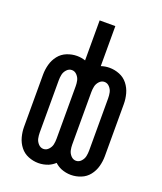

<svg xmlns="http://www.w3.org/2000/svg" viewBox="-138 -824 775 920"><g transform="rotate(20 250.0 -363.5)"><path d="M167 8Q141 8 116 -2Q91 -12 74.5 -33Q58 -54 51 -80Q44 -106 44 -132V-398Q44 -424 51 -450Q58 -476 74.5 -497Q91 -518 116 -528Q141 -538 167 -538Q189 -538 210 -531V-735H290V-531Q311 -538 333 -538Q359 -538 384 -528Q409 -518 425.5 -497Q442 -476 449 -450Q456 -424 456 -398V-132Q456 -106 449 -80Q442 -54 425.5 -33Q409 -12 384 -2Q359 8 333 8Q307 8 282 -2Q264 -10 250 -23Q236 -10 218 -2Q193 8 167 8ZM167 -64Q182 -64 193 -76Q204 -88 207 -102Q210 -116 210 -132V-400Q210 -414 207 -428Q204 -442 193 -454Q182 -466 167 -466Q152 -466 141 -454Q130 -442 127 -427.5Q124 -413 124 -398V-132Q124 -117 127 -102.5Q130 -88 141 -76Q152 -64 167 -64ZM333 -64Q348 -64 359 -76Q370 -88 373 -102.5Q376 -117 376 -132V-398Q376 -413 373 -427.5Q370 -442 359 -454Q348 -466 333 -466Q318 -466 307 -454Q296 -442 293 -427.5Q290 -413 290 -398V-131Q290 -117 293 -102.5Q296 -88 307 -76Q318 -64 333 -64Z"/></g></svg>

Font: Iosevka SS08
Style: Regular
Weight: 400
Monospace: yes
Designer: Belleve Invis
Foundry: Belleve Invis
Version: 2.1.0; ttfautohint (v1.8.2)